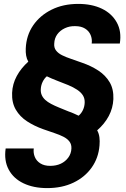

<svg xmlns="http://www.w3.org/2000/svg" viewBox="-20 -732 646 984"><path d="M222 232Q152 232 100.5 207.5Q49 183 24.5 137Q0 91 9 29H153Q150 52 158.5 72.5Q167 93 187 105.5Q207 118 237 118Q268 118 291.5 107Q315 96 330 75.5Q345 55 346 29Q347 8 336 -6.5Q325 -21 305.5 -31Q286 -41 259 -50Q232 -59 201 -70Q156 -86 119 -110Q82 -134 61 -170Q40 -206 42 -256Q44 -302 66 -342.5Q88 -383 125 -416Q117 -430 114 -447Q111 -464 112 -484Q115 -551 150 -602Q185 -653 244.5 -682.5Q304 -712 381 -712Q451 -712 502 -687.5Q553 -663 578.5 -617Q604 -571 594 -509H450Q453 -532 444.5 -552.5Q436 -573 416 -585.5Q396 -598 366 -598Q337 -599 312.5 -587.5Q288 -576 273.5 -556Q259 -536 258 -509Q256 -488 267 -473.5Q278 -459 298 -449Q318 -439 345 -430Q372 -421 402 -410Q448 -394 484.5 -370Q521 -346 542 -310.5Q563 -275 561 -224Q559 -178 537.5 -137.5Q516 -97 478 -64Q487 -48 489.5 -28.5Q492 -9 490 13Q485 77 450 126.5Q415 176 356.5 204Q298 232 222 232ZM383 -139Q397 -151 405 -168Q413 -185 414 -205Q415 -227 405 -243Q395 -259 375.5 -272Q356 -285 329.5 -296Q303 -307 271 -319Q258 -324 244 -330Q230 -336 220 -341Q207 -330 198.5 -312.5Q190 -295 189 -275Q188 -258 194 -244.5Q200 -231 212 -220Q224 -209 242 -199.5Q260 -190 282 -181Q304 -172 331 -161Q346 -156 359 -150Q372 -144 383 -139Z"/></svg>

Font: DM Sans 28pt
Style: Bold Italic
Weight: 700
Italic angle: -10°
Version: Version 4.004;gftools[0.9.30]